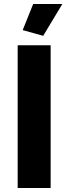

<svg xmlns="http://www.w3.org/2000/svg" viewBox="-20 -935 340 955"><path d="M67.9 0V-710H231.9V0ZM92.8 -785.2 145 -915H290L194.8 -756.8Z"/></svg>

Font: Raleway ExtraBold
Style: Regular
Weight: 800
Designer: Matt McInerney, Pablo Impallari, Rodrigo Fuenzalida
Foundry: Matt McInerney, Pablo Impallari, Rodrigo Fuenzalida
Version: Version 3.000g; ttfautohint (v1.5) -l 8 -r 28 -G 28 -x 14 -D